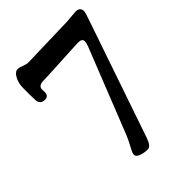

<svg xmlns="http://www.w3.org/2000/svg" viewBox="-212 -744 950 950"><g transform="rotate(-45 263.0 -269.5)"><path d="M142.1 -623Q152.8 -623 277.1 -626.7Q401.4 -630.4 412.1 -630.4Q423.3 -630.4 450.9 -633.3Q478.5 -636.2 487.8 -636.2Q502.9 -636.2 510.5 -628.2Q518.1 -620.1 518.1 -608.9Q518.1 -599.1 505.4 -563L293.5 55.7Q278.8 99.1 256.8 99.1Q233.4 99.1 211.4 91.3Q189.5 83.5 189.5 68.8Q189.5 60.1 195.3 48.6Q201.2 37.1 212.4 16.1Q223.6 -4.9 232.4 -26.4L408.2 -470.2Q415 -486.8 415 -500Q415 -510.3 407.7 -514.6Q400.4 -519 384.3 -519Q376 -519 265.1 -512.9Q154.3 -506.8 133.8 -506.8Q99.1 -506.8 96.7 -483.4Q96.2 -477.1 96.9 -467.5Q97.7 -458 96.7 -455.6Q95.7 -446.3 89.1 -440.2Q82.5 -434.1 72.3 -434.1Q39.6 -434.1 36.6 -465.3Q35.6 -476.1 35.4 -507.3Q35.2 -538.6 35.6 -556.6Q36.1 -585.9 50 -611.8Q64 -637.7 82.5 -637.7Q93.8 -637.7 112.3 -630.4Q130.9 -623 142.1 -623Z"/></g></svg>

Font: Cooper* Medium
Style: Regular
Weight: 500
Designer: Owen Earl
Foundry: indestructible type*
Version: Version 0.001